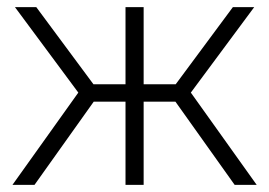

<svg xmlns="http://www.w3.org/2000/svg" viewBox="-20 -520 757 540"><path d="M333 -500H384V-283H483V-234H384V0H333V-234H234V-283H333ZM456 -258.5 635 -500H695L511.5 -252.5L512.5 -265.5L702 0H640ZM261 -258.5 77 0H15L204.5 -265.5L205.5 -252.5L22 -500H82Z"/></svg>

Font: Overused Grotesk Light
Style: Regular
Weight: 300
Designer: RandomMaerks
Version: Version 0.005